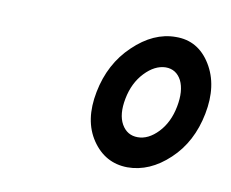

<svg xmlns="http://www.w3.org/2000/svg" viewBox="-43 -772 428 355"><g transform="rotate(10 171.5 -594.5)"><path d="M282.7 -644Q272.9 -662.6 252.9 -662.6Q232.4 -662.1 213.9 -642.6Q195.3 -623 189.5 -592.8Q183.6 -562.5 193.8 -544.4Q204.1 -526.4 224.1 -526.4Q244.1 -526.4 262.2 -545.4Q280.3 -564.5 286.1 -594.7Q292 -625 282.7 -644ZM261.7 -721.2Q303.7 -721.7 327.1 -683.6Q350.6 -645.5 339.8 -590.8Q329.1 -536.1 293 -502.4Q256.8 -468.3 214.8 -468.3Q172.9 -468.8 148.4 -504.9Q124 -541 134.8 -595.7Q145.5 -650.4 182.6 -685.5Q219.7 -721.2 261.7 -721.2Z"/></g></svg>

Font: RobotoCondensed-Italic
Style: Italic
Weight: 400
Designer: Google
Version: Version 1.200311; 2013